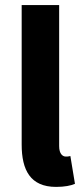

<svg xmlns="http://www.w3.org/2000/svg" viewBox="-20 -721 326 753"><path d="M200 12C233 12 258 7 274 0L256 -109C248 -107 244 -107 238 -107C226 -107 212 -117 212 -148V-701H65V-154C65 -54 99 12 200 12Z"/></svg>

Font: Giro Sans Regular
Style: Bold
Weight: 700
Designer: Paul D. Hunt
Foundry: Adobe Systems Incorporated
Version: Version 1.000;PS 1.0;hotconv 1.0.88;makeotf.lib2.5.647800